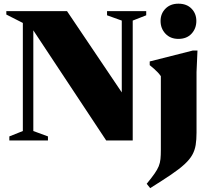

<svg xmlns="http://www.w3.org/2000/svg" viewBox="-20 -744 1116 1017"><path d="M101 -50V-622.5L13.5 -667V-685H335L667.5 -191.5L625 -178.5V-635L547 -663V-685H754.5V-663L683 -635V0H542.5L133.5 -618L156.5 -631.5V-50L234 -21.5V0H29.5V-21.5ZM925 -538Q882.5 -538 856.5 -565.5Q830.5 -593 830.5 -633Q830.5 -672 856.5 -698.2Q882.5 -724.5 925 -724.5Q969 -724.5 994.5 -698.2Q1020 -672 1020 -633Q1020 -593 994.5 -565.5Q969 -538 925 -538ZM832 -340.5Q825 -350.5 816.5 -359.8Q808 -369 797.2 -378.5Q786.5 -388 773 -399V-418.5L1002 -476.5H1026L1021 -362.5V-41.5Q1021 -4.5 1016.5 23.8Q1012 52 998.5 76.2Q985 100.5 958 125.5Q931 150.5 886.5 180.8Q842 211 775.5 252.5L757 229.5Q783 198 798.2 176.2Q813.5 154.5 820.8 136.5Q828 118.5 830 98.5Q832 78.5 832 50Z"/></svg>

Font: Newsreader 36pt ExtraBold
Style: Regular
Weight: 800
Designer: Hugues Gentile
Foundry: Production Type
Version: Version 1.003